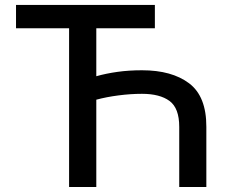

<svg xmlns="http://www.w3.org/2000/svg" viewBox="-20 -747 944 767"><path d="M598.7 -727.3V-634.2H364.7V-442.5Q403.8 -453.5 449.2 -459.9Q494.7 -466.3 547.2 -466.3Q666.5 -466.3 735.6 -414.1Q804.7 -361.9 804.3 -240.1V0H696V-240.1Q696 -315.3 657.1 -343.8Q618.3 -372.2 547.2 -372.2Q501.8 -372.2 453.5 -365.9Q405.2 -359.7 364.7 -348.7V0H256V-634.2H44V-727.3Z"/></svg>

Font: Inter Zeller Medium
Style: Regular
Weight: 500
Designer: Rasmus Andersson; Joe Bland
Foundry: zeller
Version: Version 3.015;git-dec3a8cb1